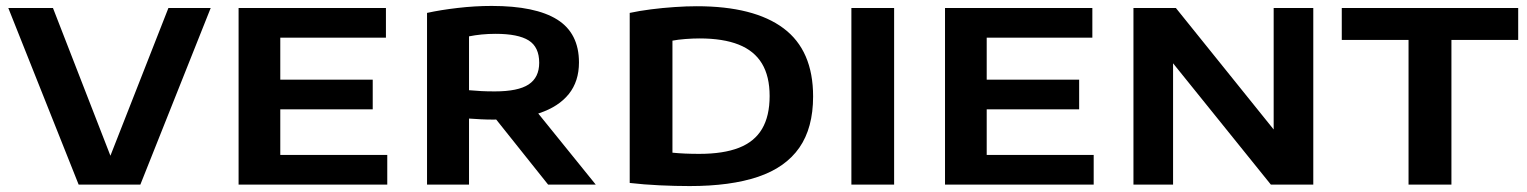

<svg xmlns="http://www.w3.org/2000/svg" viewBox="-20 -622 5146 647"><path d="M245 0 8 -595H158.5L368.5 -55H335.5L547.5 -595H690L453 0Z M784 0V-595H1280.5V-495H924.5V-100H1285V0ZM854.5 -253.5V-353.5H1236V-253.5Z M1419 0V-578.5Q1464.5 -588.5 1522.2 -595.2Q1580 -602 1637 -602Q1784.5 -602 1857.8 -556Q1931 -510 1931 -411.5Q1931 -348 1896.8 -305.2Q1862.5 -262.5 1797.8 -240.8Q1733 -219 1641.5 -219Q1620.5 -219 1601 -220Q1581.5 -221 1560.5 -222.5V0ZM1827 0 1606 -277H1763.5L1987.5 0ZM1647.5 -314Q1726 -314 1761.5 -337.5Q1797 -361 1797 -410.5Q1797 -463.5 1761.5 -485.8Q1726 -508 1650 -508Q1625.5 -508 1603 -505.8Q1580.5 -503.5 1560.5 -499.5V-318Q1584.5 -316 1602.8 -315Q1621 -314 1647.5 -314Z M2304 5Q2256.5 5 2203 2.5Q2149.5 0 2102 -5.5V-578.5Q2134.5 -585.5 2173.5 -590.5Q2212.5 -595.5 2252.8 -598.2Q2293 -601 2328 -601Q2521 -601 2620.5 -526.5Q2720 -452 2720 -297Q2720 -191 2673.5 -124.2Q2627 -57.5 2534.5 -26.2Q2442 5 2304 5ZM2336.5 -103.5Q2417.5 -103.5 2470 -124Q2522.5 -144.5 2548 -187.8Q2573.5 -231 2573.5 -298.5Q2573.5 -365 2547.5 -408Q2521.5 -451 2469 -471.8Q2416.5 -492.5 2337.5 -492.5Q2315 -492.5 2289.2 -490.5Q2263.5 -488.5 2246 -485V-107.5Q2266 -105.5 2288.5 -104.5Q2311 -103.5 2336.5 -103.5Z M2849 0V-595H2993V0Z M3164.5 0V-595H3661V-495H3305V-100H3665.5V0ZM3235 -253.5V-353.5H3616.5V-253.5Z M3799.5 0V-595H3942.5L4293.5 -159H4272V-595H4405.5V0H4262.5L3911 -436H3933V0Z M4726.5 0V-487.5H4501.5V-595H5096V-487.5H4871V0Z"/></svg>

Font: Encode Sans SC Expanded SemiBold
Style: Regular
Weight: 600
Width: 7
Designer: Multiple Designers
Foundry: Impallari Type
Version: Version 3.002